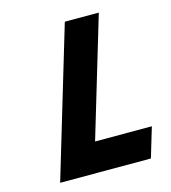

<svg xmlns="http://www.w3.org/2000/svg" viewBox="-106 -789 775 872"><g transform="rotate(-15 282.0 -352.5)"><path d="M438.8 -703.1H279L69.2 -1.9H495.9L537.9 -142.1H271Z"/></g></svg>

Font: Hussar
Style: BdSuprExtOblThree
Weight: 700
Foundry: Cannot Into Space Fonts
Version: Version 2.00